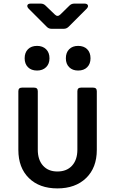

<svg xmlns="http://www.w3.org/2000/svg" viewBox="-20 -1037 640 1067"><path d="M299 10Q199 10 140.5 -47.5Q82 -105 82 -204V-530Q82 -550 102 -550H170Q190 -550 190 -530V-205Q190 -149 219 -116.5Q248 -84 299 -84Q351 -84 380.5 -116.5Q410 -149 410 -205V-530Q410 -550 430 -550H498Q518 -550 518 -530V-204Q518 -105 458.5 -47.5Q399 10 299 10ZM414 -645Q383 -645 364.5 -663.5Q346 -682 346 -713Q346 -745 364.5 -763.5Q383 -782 414 -782Q446 -782 464.5 -763.5Q483 -745 483 -713Q483 -682 464.5 -663.5Q446 -645 414 -645ZM186 -645Q154 -645 135.5 -663.5Q117 -682 117 -713Q117 -745 135.5 -763.5Q154 -782 186 -782Q217 -782 236 -763.5Q255 -745 255 -713Q255 -682 236 -663.5Q217 -645 186 -645ZM266 -877Q250 -877 239 -889L139 -989Q129 -1000 132.5 -1008.5Q136 -1017 151 -1017H206Q222 -1017 233 -1006L285 -956Q300 -941 316 -957L366 -1006Q377 -1017 393 -1017H449Q464 -1017 468 -1008.5Q472 -1000 462 -989L362 -889Q350 -877 335 -877Z"/></svg>

Font: Pitagon Sans Mono SemiBold
Style: Regular
Weight: 600
Monospace: yes
Designer: Travis Tran
Foundry: Pitagon
Version: Version 1.001; ttfautohint (v1.8.4.7-5d5b);gftools[0.9.26]